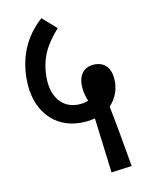

<svg xmlns="http://www.w3.org/2000/svg" viewBox="-75 -684 561 743"><g transform="rotate(-10 205.5 -312.5)"><path d="M303 5 384 -6C368 -96 354 -180 340 -247C363 -271 377 -303 377 -339C377 -386 356 -418 312 -418C272 -418 248 -391 248 -349C248 -327 253 -304 262 -284C250 -279 236 -276 219 -276C158 -276 119 -325 119 -400C119 -473 144 -525 195 -581L139 -630C74 -571 42 -497 42 -407C42 -282 116 -205 218 -205C237 -205 257 -207 276 -212C284 -149 293 -76 303 5Z"/></g></svg>

Font: Noto Sans Devanagari ExtraCondensed
Style: Regular
Weight: 400
Width: 2
Designer: Jelle Bosma - Monotype Design Team
Foundry: Monotype Imaging Inc.
Version: Version 2.004